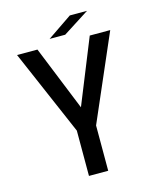

<svg xmlns="http://www.w3.org/2000/svg" viewBox="-127 -959 850 1046"><g transform="rotate(-15 298.0 -436.0)"><path d="M560.5 -737.5 351.5 -255.5V0H243V-255.5L35 -737.5H150L297.5 -372.5L445 -737.5ZM229 -776.5 368.5 -871.5H465.5L317 -776.5Z"/></g></svg>

Font: Epilogue Medium
Style: Regular
Weight: 500
Designer: Tyler Finck
Foundry: Etcetera Type Co
Version: Version 2.111; ttfautohint (v1.8.3)